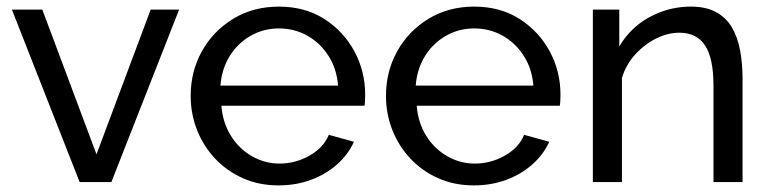

<svg xmlns="http://www.w3.org/2000/svg" viewBox="-20 -551 2333 581"><path d="M221 0 16 -522H108L272 -84L436 -522H522L317 0Z M557 -261Q557 -335 591 -396Q625 -457 685.5 -494Q746 -531 824 -531Q903 -531 961.5 -493.5Q1020 -456 1052.5 -395.5Q1085 -335 1085 -265Q1085 -255 1084.5 -245.5Q1084 -236 1083 -231H650Q654 -180 678.5 -140.5Q703 -101 742 -78.5Q781 -56 826 -56Q874 -56 916.5 -80Q959 -104 975 -143L1051 -122Q1034 -84 1000.5 -54Q967 -24 921.5 -7Q876 10 823 10Q764 10 715.5 -11.5Q667 -33 631.5 -70.5Q596 -108 576.5 -157Q557 -206 557 -261ZM1003 -292Q999 -343 974 -382Q949 -421 910 -443Q871 -465 824 -465Q778 -465 739 -443Q700 -421 675.5 -382Q651 -343 647 -292Z M1148 -261Q1148 -335 1182 -396Q1216 -457 1276.5 -494Q1337 -531 1415 -531Q1494 -531 1552.5 -493.5Q1611 -456 1643.5 -395.5Q1676 -335 1676 -265Q1676 -255 1675.5 -245.5Q1675 -236 1674 -231H1241Q1245 -180 1269.5 -140.5Q1294 -101 1333 -78.5Q1372 -56 1417 -56Q1465 -56 1507.5 -80Q1550 -104 1566 -143L1642 -122Q1625 -84 1591.5 -54Q1558 -24 1512.5 -7Q1467 10 1414 10Q1355 10 1306.5 -11.5Q1258 -33 1222.5 -70.5Q1187 -108 1167.5 -157Q1148 -206 1148 -261ZM1594 -292Q1590 -343 1565 -382Q1540 -421 1501 -443Q1462 -465 1415 -465Q1369 -465 1330 -443Q1291 -421 1266.5 -382Q1242 -343 1238 -292Z M2227 0H2139V-292Q2139 -375 2113.5 -413.5Q2088 -452 2036 -452Q2000 -452 1964.5 -434Q1929 -416 1901.5 -385.5Q1874 -355 1862 -315V0H1774V-522H1854V-410Q1875 -447 1908 -474Q1941 -501 1983 -516Q2025 -531 2071 -531Q2116 -531 2146.5 -514.5Q2177 -498 2194.5 -468.5Q2212 -439 2219.5 -399Q2227 -359 2227 -312Z"/></svg>

Font: YasnoRaleway Medium
Style: Regular
Weight: 500
Designer: Matt McInerney, Pablo Impallari, Rodrigo Fuenzalida
Foundry: Matt McInerney, Pablo Impallari, Rodrigo Fuenzalida
Version: Version 4.026